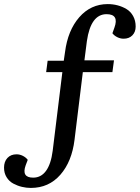

<svg xmlns="http://www.w3.org/2000/svg" viewBox="-118 -735 690 948"><path d="M45.9 142.1Q85 142.1 109.4 108.4Q133.8 74.7 142.1 9.8L189.9 -378.9H109.9L117.2 -435.1H196.8L203.1 -478Q216.8 -585 273.4 -649.9Q330.1 -714.8 414.1 -714.8Q439 -714.8 462.4 -708.7Q485.8 -702.6 506.3 -690.4Q526.9 -678.2 539.3 -655.8Q551.8 -633.3 551.8 -604Q551.8 -577.1 535.6 -560.5Q519.5 -543.9 492.2 -543.9Q476.6 -543.9 461.4 -551.3Q446.3 -558.6 437 -570.8L446.8 -598.1Q471.2 -665 408.2 -665Q330.1 -665 311 -532.2L298.8 -437H444.8L437 -378.9H291L250 -44.9Q236.8 63 179.9 127.9Q123 192.9 34.2 192.9Q12.2 192.9 -9.5 187.7Q-31.2 182.6 -52 171.6Q-72.8 160.6 -85.4 140.1Q-98.1 119.6 -98.1 92.8Q-98.1 63 -81.3 44.9Q-64.5 26.9 -36.1 26.9Q-20.5 26.9 -5.4 34.4Q9.8 42 19 54.2L8.8 81.1Q-13.2 142.1 45.9 142.1Z"/></svg>

Font: Literata Book Medium
Style: Italic
Weight: 500
Italic angle: -3°
Designer: Latin by Veronika Burian and Jose Scaglione. Greek by Irene Vlachou. Cyrillic by Vera Evstafieva
Foundry: TypeTogether
Version: Version 1.003;PS 001.003;hotconv 1.0.88;makeotf.lib2.5.64775